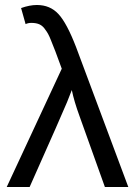

<svg xmlns="http://www.w3.org/2000/svg" viewBox="-20 -745 540 765"><path d="M6.8 0 226.1 -471.2Q197.3 -551.3 182.1 -586.9Q172.4 -611.8 161.1 -626Q151.4 -641.1 138.2 -647.5Q125 -653.8 105 -653.8Q91.8 -653.8 82 -648.9L64 -712.9Q98.1 -725.1 127 -725.1Q179.7 -725.1 212.9 -689Q246.1 -653.3 283.2 -557.1L491.2 0H397.9L296.9 -282.2Q275.4 -340.8 266.1 -386.2Q264.6 -382.3 247.1 -337.9Q231.4 -299.3 98.1 0Z"/></svg>

Font: Libra Sans Modern
Style: Regular
Weight: 400
Foundry: Stefan Peev, Context Ltd
Version: Version 1.000